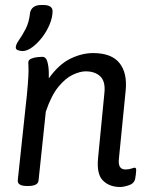

<svg xmlns="http://www.w3.org/2000/svg" viewBox="-20 -741 597 767"><path d="M70 -537Q63 -537 53 -540Q43 -543 43 -551Q43 -563 55.5 -580.5Q68 -598 82 -624.5Q96 -651 100 -689Q102 -703 113 -712Q124 -721 144 -721H153Q190 -721 190 -696Q190 -672 178.5 -644Q167 -616 148.5 -592Q130 -568 109 -552.5Q88 -537 70 -537ZM460 6Q417 6 391 -20Q365 -46 372 -112L397 -369Q402 -415 381 -435.5Q360 -456 322 -456Q300 -456 271 -442.5Q242 -429 213.5 -394.5Q185 -360 163 -295L134 -20Q132 2 92 2H88Q49 2 51 -21L83 -321Q88 -363 91 -402Q94 -441 94 -457Q94 -475 93.5 -481Q93 -487 93 -491Q93 -502 105.5 -507Q118 -512 132 -513Q146 -514 149 -514Q164 -514 169.5 -493.5Q175 -473 175 -447Q175 -438 175 -428Q215 -484 261 -506.5Q307 -529 352 -529Q425 -529 457 -489.5Q489 -450 482 -379L455 -107Q450 -64 481 -64Q495 -64 504.5 -67.5Q514 -71 518 -71Q524 -71 524 -63Q524 -62 523.5 -53Q523 -44 520 -27Q516 -8 495 -1Q474 6 460 6Z"/></svg>

Font: Asap
Style: Italic
Weight: 400
Italic angle: -6°
Designer: Pablo Cosgaya
Foundry: Omnibus-Type
Version: Version 3.001; ttfautohint (v1.8.3)